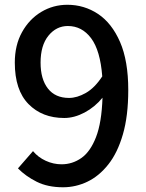

<svg xmlns="http://www.w3.org/2000/svg" viewBox="-20 -770 610 804"><path d="M244.1 14.2Q179.7 14.2 133.5 -9Q87.4 -32.2 55.2 -64.9L118.2 -137.2Q139.6 -111.3 171.6 -96.7Q203.6 -82 237.8 -82Q283.2 -82 320.8 -108.4Q358.4 -134.8 382.1 -195.8Q405.8 -256.8 409.2 -360.8Q377.4 -321.8 334.2 -298.8Q291 -275.9 249 -275.9Q156.7 -275.9 99.4 -334.2Q42 -392.6 42 -507.8Q42 -581.1 72.3 -635.5Q102.5 -689.9 152.6 -720Q202.6 -750 262.2 -750Q332.5 -750 390.4 -711.7Q448.2 -673.3 482.7 -594.2Q517.1 -515.1 517.1 -393.1Q517.1 -284.7 494.6 -207.3Q472.2 -129.9 433.3 -81.1Q394.5 -32.2 345.7 -9Q296.9 14.2 244.1 14.2ZM408.2 -450.2Q399.9 -558.6 361.6 -609.9Q323.2 -661.1 264.2 -661.1Q215.8 -661.1 182.9 -620.6Q149.9 -580.1 149.9 -507.8Q149.9 -438.5 180.7 -399.2Q211.4 -359.9 269 -359.9Q302.7 -359.9 339.6 -380.9Q376.5 -401.9 408.2 -450.2Z"/></svg>

Font: Source Han Sans CN Medium
Style: Regular
Weight: 500
Designer: Ryoko NISHIZUKA  (kana, bopomofo & ideographs); Paul D. Hunt (Latin, Greek & Cyrillic); Sandoll Communications , Soo-you
Foundry: Adobe
Version: Version 2.004;hotconv 1.0.118;makeotfexe 2.5.65603